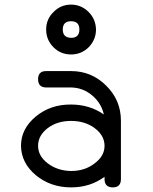

<svg xmlns="http://www.w3.org/2000/svg" viewBox="-20 -812 665 832"><path d="M288 -792C258 -792 232.7 -781.3 212 -760C190.7 -739.3 180 -714 180 -684C180 -654 190.7 -628.3 212 -607C232.7 -586.3 258 -576 288 -576C317.3 -576 342.7 -586.3 364 -607C385.3 -629 396 -654.7 396 -684C395.3 -714 384.7 -739.3 364 -760C342.7 -781.3 317.3 -792 288 -792ZM288 -720C312 -720 324 -708 324 -684C324 -660 312 -648 288 -648C264 -648.7 252 -660.7 252 -684C252 -708 264 -720 288 -720ZM504 -289C504 -348.3 482.7 -399 440 -441C398 -483 347.3 -504 288 -504H180C156.7 -504 145 -492.3 145 -469C145 -445 156.7 -433 180 -433H288C322.7 -432.3 353.3 -420.7 380 -398C406 -376 422.7 -348.7 430 -316C388.7 -344.7 341.3 -359 288 -359C228.7 -359.7 177.7 -342.3 135 -307C92.3 -271.7 71 -229.3 71 -180C71.7 -130.7 93 -88.3 135 -53C177.7 -17.7 228.7 0 288 0C343.3 0 391.7 -15.3 433 -46V-36C433 -12 445 0 469 0C492.3 0 504 -12 504 -36V-108V-180V-252V-288ZM288 -288C328 -288 362 -277.7 390 -257C418.7 -235.7 433 -210 433 -180C433 -150.7 418.7 -125.3 390 -104C362 -82 328 -71 288 -71C248.7 -71.7 215 -82.7 187 -104C159 -125.3 145 -150.7 145 -180C145 -210 159 -235.7 187 -257C214.3 -277.7 248 -288 288 -288Z"/></svg>

Font: Semi-Coder
Style: Regular
Weight: 400
Version: 0.1000